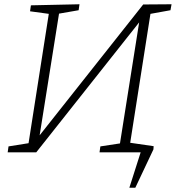

<svg xmlns="http://www.w3.org/2000/svg" viewBox="-20 -715 825 901"><path d="M785 -695 780 -667 686 -650 591 -45 701 -29 700 -14 615 166H587L640 0H447L451 -28L543 -42L633 -610L150 0H16L20 -28L114 -43L209 -650L121 -662L125 -690L353 -695L349 -667L257 -651L166 -80L652 -694Z"/></svg>

Font: Bitter Pro Light
Style: Italic
Weight: 300
Italic angle: -9°
Designer: Sol Matas, and Bitter project Authors
Foundry: Sol Matas
Version: Version 1.010